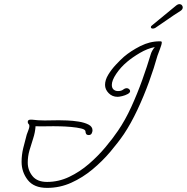

<svg xmlns="http://www.w3.org/2000/svg" viewBox="-20 -873 909 934"><path d="M209 41Q145 41 115 2.5Q85 -36 85 -86Q85 -119 93 -152.5Q101 -186 110 -218Q113 -227 118 -239.5Q123 -252 123 -260Q123 -267 119 -270Q115 -273 115 -280Q115 -291 129 -291H135Q150 -289 165.5 -288Q181 -287 197 -287Q214 -287 231.5 -287.5Q249 -288 266 -288Q280 -288 307 -287Q334 -286 362.5 -281.5Q391 -277 410.5 -267Q430 -257 430 -239Q430 -232 426 -224Q422 -216 411 -216Q403 -216 399.5 -221Q396 -226 396 -233Q396 -243 375 -248Q354 -253 325.5 -255.5Q297 -258 272.5 -258.5Q248 -259 240 -259Q218 -259 196 -258.5Q174 -258 153 -259Q151 -229 141.5 -200Q132 -171 123.5 -142Q115 -113 115 -82Q115 -45 138 -16.5Q161 12 209 12Q265 12 316.5 -12.5Q368 -37 412.5 -75.5Q457 -114 493 -157Q529 -200 554 -237Q589 -288 618.5 -352.5Q648 -417 672 -484Q696 -551 713 -608Q718 -626 733 -644Q697 -637 660.5 -615.5Q624 -594 598 -572Q567 -546 545.5 -514Q524 -482 524 -460Q524 -445 532.5 -437.5Q541 -430 554 -430Q570 -430 579 -437Q588 -444 597 -444Q603 -444 608 -439.5Q613 -435 613 -430Q613 -422 601 -415.5Q589 -409 574.5 -405.5Q560 -402 552 -402Q526 -402 508.5 -420Q491 -438 491 -460Q491 -484 506.5 -509.5Q522 -535 543.5 -558Q565 -581 583 -597Q616 -625 662 -648.5Q708 -672 756 -672H760Q767 -672 767 -667Q767 -657 758.5 -635.5Q750 -614 746 -602Q730 -544 705 -475Q680 -406 648.5 -339Q617 -272 583 -221Q555 -180 516.5 -134.5Q478 -89 430 -49Q382 -9 326.5 16Q271 41 209 41ZM858 -820Q826 -800 793.5 -777Q761 -754 735 -737Q729 -734 724 -734Q714 -734 714 -741Q714 -746 720 -750L838 -847Q846 -853 852 -853Q860 -853 864.5 -848Q869 -843 869 -837Q869 -827 858 -820Z"/></svg>

Font: Ms Madi
Style: Regular
Weight: 400
Designer: Robert E. Leuschke
Foundry: Robert E. Leuschke
Version: Version 1.010; ttfautohint (v1.8.3)